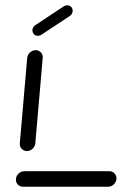

<svg xmlns="http://www.w3.org/2000/svg" viewBox="-20 -709 487 729"><path d="M422.2 -32.2Q422.2 -19.3 412.6 -9.6Q403 0 390.4 0H67.4Q55.9 0 48.1 -7.8Q40.4 -15.6 40.4 -27Q40.4 -40 49.8 -49.4Q59.3 -58.9 72.2 -58.9H395.2Q406.7 -58.9 414.4 -51.1Q422.2 -43.3 422.2 -32.2ZM82.2 -135.6Q70 -135.6 62 -144.3Q54.1 -153 55.2 -164.8L83.3 -489.3Q84.4 -501.1 93.9 -509.8Q103.3 -518.5 115.6 -518.5Q127.4 -518.5 135.4 -509.8Q143.3 -501.1 142.2 -489.3L114.1 -164.8Q113 -153 103.7 -144.3Q94.4 -135.6 82.2 -135.6ZM123.7 -573Q114.4 -573 108.5 -579.6Q102.6 -586.3 103 -595.6Q104.8 -607.4 114.4 -613.7L221.9 -684.8Q228.1 -688.9 235.2 -688.9Q244.1 -688.9 250 -683Q255.9 -677 255.9 -668.5Q255.9 -655.6 244.8 -648.1L137 -577Q131.1 -573 123.7 -573Z"/></svg>

Font: 26F Galaxy Sans Medium
Style: Italic
Weight: 500
Italic angle: -5°
Designer: C₂₉H₂₅N₃O₅
Version: Version 1.200